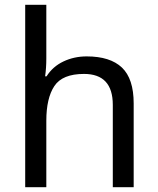

<svg xmlns="http://www.w3.org/2000/svg" viewBox="-20 -780 658 800"><path d="M173 -537Q173 -497 168 -462H174Q200 -503 244.5 -524Q289 -545 341 -545Q439 -545 488 -498.5Q537 -452 537 -349V0H450V-343Q450 -472 330 -472Q240 -472 206.5 -421.5Q173 -371 173 -277V0H85V-760H173Z"/></svg>

Font: Noto Sans Takri
Style: Regular
Weight: 400
Designer: Monotype Design Team
Foundry: Monotype Imaging Inc.
Version: Version 2.003; ttfautohint (v1.8.4.7-5d5b)